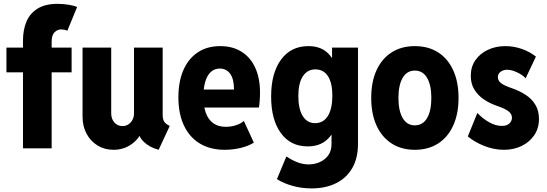

<svg xmlns="http://www.w3.org/2000/svg" viewBox="-20 -788 2908 1020"><path d="M14.2 -403.8V-535.2H360.4V-403.8ZM102.1 0V-572.3Q102.1 -629.4 120.6 -673.3Q139.2 -717.3 179.9 -742.4Q220.7 -767.6 285.6 -767.6Q314 -767.6 344 -762.9Q374 -758.3 389.6 -750.5L337.9 -625Q330.1 -628.4 321 -630.1Q312 -631.8 305.2 -631.8Q284.7 -631.8 269.5 -616.2Q254.4 -600.6 254.4 -567.4V0Z M583 7.8Q535.6 7.8 498.5 -14.9Q461.4 -37.6 439.9 -77.4Q418.5 -117.2 418.5 -168.9V-535.2H570.8V-186Q570.8 -156.7 587.6 -137.5Q604.5 -118.2 630.4 -118.2Q648.4 -118.2 662.1 -127.2Q675.8 -136.2 683.8 -151.4Q691.9 -166.5 691.9 -185.1V-535.2H844.2V-178.2Q844.2 -154.8 852.3 -141.8Q860.4 -128.9 881.8 -119.1L822.8 7.8Q775.4 -4.9 745.4 -33.2Q715.3 -61.5 713.9 -97.7L743.2 -64.9H689L738.3 -103.5Q722.7 -53.7 680.2 -22.9Q637.7 7.8 583 7.8Z M1174.3 7.8Q1096.7 7.8 1041.5 -25.6Q986.3 -59.1 957 -121.6Q927.7 -184.1 927.7 -271.5Q927.7 -354 953.9 -414.8Q980 -475.6 1029.8 -509.3Q1079.6 -543 1149.9 -543Q1215.8 -543 1263.2 -513.2Q1310.5 -483.4 1335.9 -428.2Q1361.3 -373 1361.3 -296.4Q1361.3 -273.4 1359.6 -251.5Q1357.9 -229.5 1355.5 -216.8H1048.3V-312.5H1223.1Q1223.1 -368.2 1202.9 -396Q1182.6 -423.8 1147.5 -423.8Q1118.7 -423.8 1099.1 -405Q1079.6 -386.2 1070.1 -352.8Q1060.5 -319.3 1060.5 -274.9Q1060.5 -223.6 1073.7 -187.7Q1086.9 -151.9 1113.3 -133.1Q1139.6 -114.3 1179.7 -114.3Q1209 -114.3 1235.4 -123.3Q1261.7 -132.3 1275.4 -145.5L1328.6 -30.3Q1301.3 -12.7 1259.5 -2.4Q1217.8 7.8 1174.3 7.8Z M1635.3 212.9Q1583.5 212.9 1535.4 199.7Q1487.3 186.5 1451.2 163.6L1501.5 43Q1531.7 63.5 1561 74.5Q1590.3 85.4 1619.6 85.4Q1650.9 85.4 1678.7 73.2Q1706.5 61 1723.9 37.1Q1741.2 13.2 1741.2 -22V-71.8H1726.6L1747.6 -126V-422.9L1710.4 -481H1744.1V-535.2H1881.8V-23.4Q1881.8 52.7 1851.1 105.5Q1820.3 158.2 1764.9 185.5Q1709.5 212.9 1635.3 212.9ZM1614.3 -10.3Q1523.4 -10.3 1471.9 -81.3Q1420.4 -152.3 1420.4 -274.9Q1420.4 -399.9 1473.1 -471.4Q1525.9 -543 1617.7 -543Q1679.2 -543 1716.3 -510.7Q1753.4 -478.5 1770.5 -419.7Q1787.6 -360.8 1787.6 -280.8Q1787.6 -198.2 1770.3 -137.5Q1752.9 -76.7 1714.6 -43.5Q1676.3 -10.3 1614.3 -10.3ZM1653.3 -133.8Q1698.2 -133.8 1721.9 -172.1Q1745.6 -210.4 1745.6 -280.3Q1745.6 -346.7 1722.4 -383.1Q1699.2 -419.4 1655.3 -419.4Q1612.8 -419.4 1588.9 -382.8Q1564.9 -346.2 1564.9 -278.3Q1564.9 -209 1588.4 -171.4Q1611.8 -133.8 1653.3 -133.8Z M2183.6 7.8Q2112.3 7.8 2060.3 -25.9Q2008.3 -59.6 1980.2 -121.3Q1952.1 -183.1 1952.1 -268.1Q1952.1 -353 1980.2 -414.6Q2008.3 -476.1 2060.3 -509.5Q2112.3 -543 2183.6 -543Q2255.9 -543 2307.9 -509.5Q2359.9 -476.1 2387.9 -414.3Q2416 -352.5 2416 -268.1Q2416 -183.6 2387.9 -121.6Q2359.9 -59.6 2307.9 -25.9Q2255.9 7.8 2183.6 7.8ZM2183.6 -122.1Q2226.1 -122.1 2248.8 -160.6Q2271.5 -199.2 2271.5 -268.1Q2271.5 -335.9 2248.8 -374.5Q2226.1 -413.1 2183.6 -413.1Q2142.1 -413.1 2119.4 -374.8Q2096.7 -336.4 2096.7 -268.1Q2096.7 -199.2 2119.4 -160.6Q2142.1 -122.1 2183.6 -122.1Z M2657.7 7.8Q2604 7.8 2552 -12.9Q2500 -33.7 2465.3 -63.5L2516.1 -188Q2543 -158.7 2577.9 -138.9Q2612.8 -119.1 2646.5 -119.1Q2672.4 -119.1 2686 -132.1Q2699.7 -145 2699.7 -162.6Q2699.7 -183.1 2680.4 -197.5Q2661.1 -211.9 2620.1 -225.6Q2581.5 -238.8 2550.3 -260Q2519 -281.2 2500 -312.3Q2481 -343.3 2481 -384.8Q2481 -433.1 2505.6 -468.5Q2530.3 -503.9 2572 -523.4Q2613.8 -543 2664.6 -543Q2709 -543 2752 -528.1Q2794.9 -513.2 2827.1 -487.3L2772.5 -372.1Q2754.9 -391.1 2725.8 -404.3Q2696.8 -417.5 2673.8 -417.5Q2655.3 -417.5 2640.1 -407.2Q2625 -397 2625 -377.4Q2625 -360.4 2640.6 -347.2Q2656.2 -334 2702.1 -318.4Q2741.7 -304.7 2773.9 -283.2Q2806.2 -261.7 2824.7 -230.5Q2843.3 -199.2 2843.3 -156.2Q2843.3 -106.9 2818.4 -70.1Q2793.5 -33.2 2751.5 -12.7Q2709.5 7.8 2657.7 7.8Z"/></svg>

Font: Reddit Sans Condensed ExtraBold
Style: Regular
Weight: 800
Designer: Stephen Hutchings
Foundry: Reddit
Version: Version 1.014